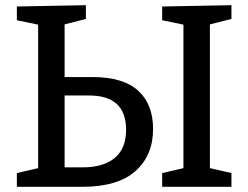

<svg xmlns="http://www.w3.org/2000/svg" viewBox="-20 -720 956 740"><path d="M45 0V-53L127 -72V-625L45 -642V-695L311 -700V-647L229 -626V-423H337Q455 -423 512.5 -370.5Q570 -318 570 -223Q570 -121 502 -60.5Q434 0 297 0ZM872 -647 789 -626V-72L872 -53V0H605V-53L687 -72V-625L605 -642V-695L872 -700ZM323 -352H229V-75H298Q379 -75 422.5 -111.5Q466 -148 466 -220Q466 -352 323 -352Z"/></svg>

Font: Bitter Medium
Style: Regular
Weight: 500
Designer: Sol Matas, and Bitter project Authors
Foundry: Sol Matas
Version: Version 2.001